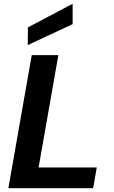

<svg xmlns="http://www.w3.org/2000/svg" viewBox="-20 -990 602 1010"><path d="M24 0 147 -700H287L183 -109H489L470 0ZM126 -753 127 -846 362 -970V-863Z"/></svg>

Font: DM Sans 16pt ExtraBold
Style: Italic
Weight: 800
Italic angle: -10°
Version: Version 4.004;gftools[0.9.30]